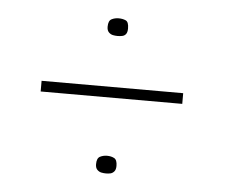

<svg xmlns="http://www.w3.org/2000/svg" viewBox="-35 -389 489 412"><g transform="rotate(5 209.0 -183.0)"><path d="M52 -202H357V-179H52ZM184 -34Q184 -47 191 -50.5Q198 -54 206 -54Q215 -54 221.5 -50.5Q228 -47 228 -34Q228 -26 224.5 -22Q221 -18 216.5 -17Q212 -16 207 -16Q202 -16 197 -17Q192 -18 188 -22Q184 -26 184 -34ZM183 -330Q183 -343 190 -346.5Q197 -350 205 -350Q214 -350 220.5 -347Q227 -344 227 -330Q227 -322 224 -318Q221 -314 216 -313Q211 -312 206 -312Q201 -312 196 -313Q191 -314 187 -318Q183 -322 183 -330Z"/></g></svg>

Font: Genos Thin ExtraLight
Style: Regular
Weight: 250
Version: Version 1.010